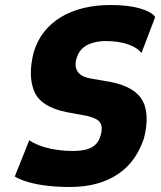

<svg xmlns="http://www.w3.org/2000/svg" viewBox="-20 -736 645 767"><path d="M259 11Q212 11 168.5 6Q125 1 91.5 -9Q58 -19 39 -31L97 -176Q111 -165 139 -154.5Q167 -144 201 -138.5Q235 -133 270 -133Q303 -133 325.5 -139Q348 -145 362.5 -159.5Q377 -174 383 -199Q389 -222 384.5 -236.5Q380 -251 366 -259Q352 -267 328 -273L246 -288Q143 -309 117 -370.5Q91 -432 114 -525Q128 -573 156 -608.5Q184 -644 224 -668Q264 -692 314 -704Q364 -716 422 -716Q491 -716 538.5 -702.5Q586 -689 600 -668L545 -524Q529 -546 491 -559Q453 -572 403 -572Q374 -572 349 -564.5Q324 -557 308 -541.5Q292 -526 285 -500Q277 -470 290.5 -449.5Q304 -429 344 -422L425 -408Q521 -388 550 -333Q579 -278 555 -183Q539 -136 513.5 -100.5Q488 -65 450.5 -40Q413 -15 365.5 -2Q318 11 259 11Z"/></svg>

Font: Nunito Sans 7pt Condensed Black
Style: Italic
Weight: 900
Width: 3
Italic angle: -9°
Designer: Vernon Adams
Foundry: Vernon Adams
Version: Version 3.101;gftools[0.9.27]